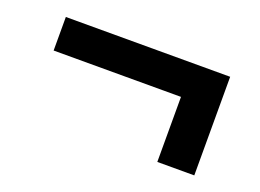

<svg xmlns="http://www.w3.org/2000/svg" viewBox="-57 -529 714 527"><g transform="rotate(20 300.0 -265.0)"><path d="M60 -311H432V-121H540V-409H60Z"/></g></svg>

Font: CommitMono
Style: 600Regular
Weight: 600
Monospace: yes
Designer: Eigil Nikolajsen
Foundry: Eigil Nikolajsen
Version: Version 1.143